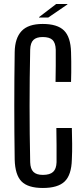

<svg xmlns="http://www.w3.org/2000/svg" viewBox="-20 -926 415 954"><path d="M193 8Q119 8 87 -24.5Q55 -57 53 -133Q49 -400 53 -667Q54 -736 87 -771.5Q120 -807 192 -807Q265 -807 298 -774.5Q331 -742 333 -667Q334 -648 334 -620.5Q334 -593 334 -565.5Q334 -538 333 -519H256Q257 -556 257 -599Q257 -642 257 -679Q256 -713 241 -727.5Q226 -742 192 -742Q161 -742 146 -727.5Q131 -713 130 -679Q127 -536 127 -399.5Q127 -263 130 -120Q131 -87 146 -72Q161 -57 193 -57Q228 -57 244 -72Q260 -87 261 -120Q261 -159 261 -205Q261 -251 260 -290H337Q338 -250 338.5 -211.5Q339 -173 337 -133Q335 -57 301.5 -24.5Q268 8 193 8ZM174 -839V-841L259 -906H315V-904L220 -839Z"/></svg>

Font: Big Shoulders Display Medium
Style: Regular
Weight: 500
Designer: Patric King
Foundry: XO Type Co
Version: Version 1.000; ttfautohint (v1.8.2)